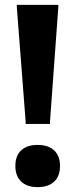

<svg xmlns="http://www.w3.org/2000/svg" viewBox="-20 -760 308 787"><path d="M134 7Q91 7 67 -15.5Q43 -38 43 -80Q43 -122 67 -144Q91 -166 134 -166Q178 -166 202 -143.5Q226 -121 226 -80Q226 -38 202 -15.5Q178 7 134 7ZM85 -263 49 -730V-740H219V-730L185 -263V-252H85Z"/></svg>

Font: Encode Sans Compressed
Style: ExtraBold
Weight: 800
Designer: Pablo Impallari, Andres Torresi
Foundry: Pablo Impallari, Andres Torresi
Version: Version 1.000; ttfautohint (v1.00) -l 8 -r 50 -G 200 -x 14 -